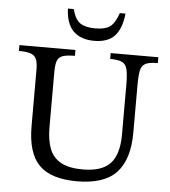

<svg xmlns="http://www.w3.org/2000/svg" viewBox="-58 -918 869 983"><g transform="rotate(5 376.0 -426.5)"><path d="M373 12Q240 12 179 -49.5Q118 -111 118 -250V-539Q118 -574 110 -593Q102 -612 81 -619.5Q60 -627 20 -627V-657H308V-627Q266 -627 245 -619.5Q224 -612 217 -592Q210 -572 210 -534V-251Q210 -186 227 -141.5Q244 -97 285.5 -74Q327 -51 398 -51Q496 -51 539.5 -97.5Q583 -144 583 -247V-499Q583 -552 577 -579.5Q571 -607 551 -617Q531 -627 489 -627V-657H734V-627Q691 -627 671 -617Q651 -607 645.5 -580.5Q640 -554 640 -502V-261Q640 -125 577.5 -56.5Q515 12 373 12ZM399 -712Q330 -712 292 -749.5Q254 -787 251 -865H281Q295 -811 322.5 -793.5Q350 -776 399 -776Q449 -776 474 -793.5Q499 -811 518 -865H547Q539 -787 504 -749.5Q469 -712 399 -712Z"/></g></svg>

Font: STIX Two Text
Style: Regular
Weight: 400
Designer: Ross Mills, John Hudson & Paul Hanslow, Tiro Typeworks Ltd; with prior portions MicroPress Inc., and Coen Hoffman.
Foundry: Tiro Typeworks Ltd
Version: Version 2.13 b171